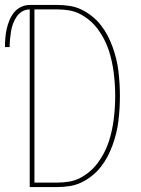

<svg xmlns="http://www.w3.org/2000/svg" viewBox="-48 -755 568 775"><path d="M72 0V-717Q56 -717 42 -709Q28 -701 19 -687.5Q10 -674 4.5 -659Q-1 -644 -3.5 -628.5Q-6 -613 -7.5 -597Q-9 -581 -9 -565H-28Q-28 -583 -26.5 -601.5Q-25 -620 -21 -638Q-17 -656 -10 -673Q-3 -690 8.5 -704.5Q20 -719 37 -727Q54 -735 72 -735H184Q209 -735 234 -731Q259 -727 281.5 -716Q304 -705 324 -689Q344 -673 359.5 -653Q375 -633 386.5 -611Q398 -589 406.5 -565.5Q415 -542 421 -517.5Q427 -493 430 -468Q433 -443 434.5 -418Q436 -393 436 -368Q436 -342 434.5 -317Q433 -292 430 -267Q427 -242 421 -217.5Q415 -193 406.5 -169.5Q398 -146 386.5 -124Q375 -102 359.5 -82Q344 -62 324 -46Q304 -30 281.5 -19Q259 -8 234 -4Q209 0 184 0ZM91 -18H184Q208 -18 231.5 -22Q255 -26 276 -37Q297 -48 315 -63.5Q333 -79 347 -98Q361 -117 372 -138Q383 -159 390.5 -181.5Q398 -204 403 -227Q408 -250 411 -273.5Q414 -297 415.5 -320.5Q417 -344 417 -368Q417 -391 415.5 -414.5Q414 -438 411 -461.5Q408 -485 403 -508Q398 -531 390.5 -553.5Q383 -576 372 -597Q361 -618 347 -637Q333 -656 315 -671.5Q297 -687 276 -698Q255 -709 231.5 -713Q208 -717 184 -717H91Z"/></svg>

Font: Iosevka SS04 Thin
Style: Regular
Weight: 100
Monospace: yes
Designer: Belleve Invis
Foundry: Belleve Invis
Version: Version 19.0.0; ttfautohint (v1.8.4)